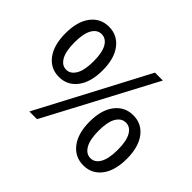

<svg xmlns="http://www.w3.org/2000/svg" viewBox="-161 -998 1259 1259"><g transform="rotate(45 469.0 -368.5)"><path d="M333.5 -346.2Q286.1 -284.2 208 -284.2Q129.9 -284.2 83 -346.2Q36.1 -408.2 36.1 -517.6Q36.1 -627 83 -688.5Q129.9 -750 208 -750Q286.1 -750 333.5 -688.5Q380.9 -627 380.9 -517.6Q380.9 -408.2 333.5 -346.2ZM208 -681.6Q168 -681.6 144 -640.6Q120.1 -599.6 120.1 -517.6Q120.1 -435.5 144 -393.6Q168 -351.6 208 -351.6Q248 -351.6 272.5 -393.6Q296.9 -435.5 296.9 -517.6Q296.9 -599.6 272.9 -640.6Q249 -681.6 208 -681.6ZM231.4 12.7 633.8 -750H707L302.7 12.7ZM856.4 -48.8Q809.6 12.7 731.4 12.7Q653.3 12.7 605.5 -48.8Q557.6 -110.4 557.6 -219.7Q557.6 -329.1 605.5 -390.6Q653.3 -452.1 731.4 -452.1Q809.6 -452.1 856.4 -390.6Q903.3 -329.1 903.3 -219.7Q903.3 -110.4 856.4 -48.8ZM731.4 -53.7Q771.5 -53.7 795.4 -95.7Q819.3 -137.7 819.3 -219.7Q819.3 -301.8 795.4 -342.8Q771.5 -383.8 731.4 -383.8Q690.4 -383.8 666 -342.8Q641.6 -301.8 641.6 -219.7Q641.6 -137.7 666 -95.7Q690.4 -53.7 731.4 -53.7Z"/></g></svg>

Font: Gen Shin Gothic Medium
Style: Regular
Weight: 500
Designer: [Source Han Sans]
Ryoko NISHIZUKA  (kana & ideographs); Paul D. Hunt (Latin, Greek & Cyrillic); Wenlong ZHANG  (bopomofo
Version: Version 1.002.20150607